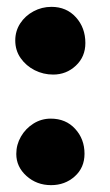

<svg xmlns="http://www.w3.org/2000/svg" viewBox="-20 -535 322 560"><path d="M129 5Q87 5 57.2 -21.8Q27.5 -48.5 27.5 -86Q27.5 -113 41 -136.5Q54.5 -160 77.5 -174.5Q100.5 -189 128 -189Q172 -189 199.2 -159.2Q226.5 -129.5 226.5 -86.5Q226.5 -46 198 -20.5Q169.5 5 129 5ZM130 -515Q174 -515 201.5 -484.5Q229 -454 229 -409.5Q229 -369.5 201.2 -343.5Q173.5 -317.5 135 -317.5Q106.5 -317.5 81.2 -330.2Q56 -343 40.2 -365.5Q24.5 -388 24.5 -417Q24.5 -444.5 39 -466.8Q53.5 -489 77.8 -502Q102 -515 130 -515Z"/></svg>

Font: Grandstander Thin
Style: Bold
Weight: 700
Version: Version 1.200